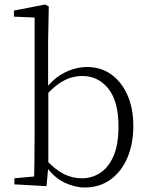

<svg xmlns="http://www.w3.org/2000/svg" viewBox="-20 -820 665 854"><path d="M44 0V-27L132 -35Q133 -63 133 -97Q133 -131 133.5 -165Q134 -199 134 -226V-742L42 -746V-773L181 -800L197 -791L194 -637V-426L195 -416V-82V-81L187 8ZM357 14Q313 14 266.5 -8Q220 -30 181 -85H170L181 -113Q223 -67 262 -47Q301 -27 344 -27Q388 -27 425 -50.5Q462 -74 484.5 -125Q507 -176 507 -258Q507 -369 462 -425.5Q417 -482 346 -482Q321 -482 294 -474Q267 -466 238.5 -445.5Q210 -425 177 -388L167 -417H177Q218 -473 268 -497.5Q318 -522 367 -522Q428 -522 474 -489.5Q520 -457 546.5 -398Q573 -339 573 -260Q573 -179 546 -117Q519 -55 470.5 -20.5Q422 14 357 14Z"/></svg>

Font: Noto Serif JP ExtraLight ExtraLight
Style: Regular
Weight: 250
Version: Version 2.003-H1;hotconv 1.1.1;makeotfexe 2.6.0